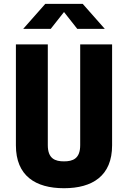

<svg xmlns="http://www.w3.org/2000/svg" viewBox="-20 -959 660 990"><path d="M310 -127C264.5 -127 226.5 -140.5 226.5 -210.5V-730H62V-209.5C62 -52.5 163 11.5 310 11.5C457 11.5 558 -52.5 558 -209.5V-730H393.5V-210.5C393.5 -140.5 355.5 -127 310 -127ZM99.5 -810H241.5L310 -897L378.5 -810H520.5L406.5 -939H213.5Z"/></svg>

Font: Monaspace Neon ExtraBold
Style: Regular
Weight: 800
Designer: Riley Cran & the Lettermatic Team
Foundry: Lettermatic
Version: Version 1.200 (Monaspace Neon)